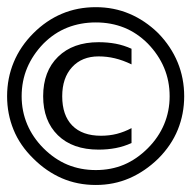

<svg xmlns="http://www.w3.org/2000/svg" viewBox="-20 -571 540 541"><path d="M350.6 -433.6V-389.6Q326.2 -401.4 303.7 -406.7Q281.2 -412.1 257.8 -412.1Q210.9 -412.1 183.1 -381.8Q155.3 -351.6 155.3 -299.8Q155.3 -246.1 183.6 -217.3Q211.9 -188.5 264.6 -188.5Q288.1 -188.5 309.1 -193.8Q330.1 -199.2 350.6 -210V-168Q329.1 -158.2 306.2 -153.8Q283.2 -149.4 257.8 -149.4Q184.6 -149.4 143.1 -189.9Q101.6 -230.5 101.6 -299.8Q101.6 -370.1 143.6 -411.1Q185.5 -452.1 257.8 -452.1Q283.2 -452.1 306.2 -447.8Q329.1 -443.4 350.6 -433.6ZM250 -507.8Q207 -507.8 169.9 -493.2Q132.8 -478.5 102.5 -448.2Q72.3 -417 56.6 -379.9Q41 -342.8 41 -299.8Q41 -257.8 56.6 -220.7Q72.3 -183.6 102.5 -153.3Q133.8 -122.1 170.4 -106.9Q207 -91.8 250 -91.8Q293 -91.8 329.1 -106.9Q365.2 -122.1 396.5 -153.3Q426.8 -183.6 442.4 -220.7Q458 -257.8 458 -299.8Q458 -342.8 442.4 -379.9Q426.8 -417 396.5 -448.2Q366.2 -478.5 329.6 -493.2Q293 -507.8 250 -507.8ZM250 -550.8Q300.8 -550.8 344.7 -532.2Q388.7 -513.7 425.8 -477.5Q461.9 -440.4 480.5 -395.5Q499 -350.6 499 -299.8Q499 -250 481 -205.6Q462.9 -161.1 425.8 -124Q388.7 -87.9 344.7 -68.8Q300.8 -49.8 250 -49.8Q198.2 -49.8 154.3 -68.8Q110.4 -87.9 74.2 -124Q36.1 -161.1 18.1 -205.6Q0 -250 0 -299.8Q0 -350.6 18.6 -395.5Q37.1 -440.4 74.2 -477.5Q110.4 -513.7 154.3 -532.2Q198.2 -550.8 250 -550.8Z"/></svg>

Font: BabelStone Irk Bitig Colour
Style: Regular
Weight: 400
Designer: Andrew West
Foundry: BabelStone
Version: Version 1.03 June 7, 2023